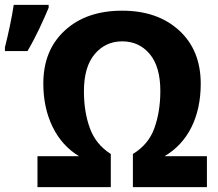

<svg xmlns="http://www.w3.org/2000/svg" viewBox="-51 -769 894 789"><path d="M451.2 -599.1C497.1 -599.1 534.7 -582 564 -547.4C593.3 -512.7 607.9 -461.9 607.9 -395C607.9 -338.4 599.6 -287.6 583.5 -242.7C567.4 -197.3 537.6 -162.1 495.1 -136.2V0H799.3V-127H625C722.7 -184.1 773.9 -290.5 773.9 -424.8C773.9 -516.1 744.6 -589.4 685.5 -643.6C626.5 -697.8 548.3 -725.1 451.2 -725.1C352.5 -725.1 273.9 -697.8 215.3 -643.6C156.2 -589.4 127 -516.6 127 -425.8C127 -359.4 139.6 -300.3 165 -248C190.4 -195.8 226.6 -155.8 273.9 -127H103V0H404.3V-136.2C362.8 -162.6 334.5 -197.8 318.4 -242.2C302.2 -286.1 293.9 -336.9 293.9 -394C293.9 -460.9 308.6 -511.7 338.4 -546.9C367.7 -581.5 405.3 -599.1 451.2 -599.1ZM62 -559.1C98.6 -621.6 127 -685.1 148.9 -737.3V-749H5.4C-1.5 -699.2 -19 -620.1 -30.8 -574.2V-559.1Z"/></svg>

Font: Avrile Sans
Style: Bold
Weight: 700
Designer: Monotype Design Team, Google (font), Stefan Peev (BGR Cyrillic), Cristiano Sobral (main changes)
Foundry: The Avrile Sans Project Authors
Version: Version 3.110